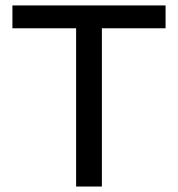

<svg xmlns="http://www.w3.org/2000/svg" viewBox="-20 -682 651 702"><path d="M585.4 -578.6H352.5V0H258.3V-578.6H25.4V-662.1H585.4Z"/></svg>

Font: PT Astra Sans
Style: Regular
Weight: 400
Designer: A.Korolkova, I. Chaeva
Foundry: ParaType Ltd
Version: Version 1.001; ttfautohint (v1.6)